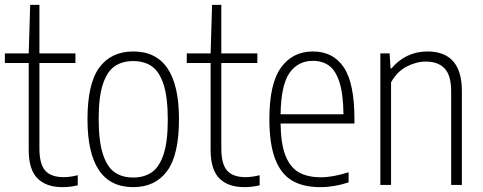

<svg xmlns="http://www.w3.org/2000/svg" viewBox="-20 -760 1984 789"><path d="M299.5 -40V1.5Q268 9 237 9Q169.5 9 133.8 -27.2Q98 -63.5 98 -143.5V-501H0V-540.5H98L104 -740H142V-540.5H290V-501H142V-150.5Q142 -85.5 166 -58.8Q190 -32 242 -32Q267.5 -32 299.5 -40Z M339.5 -270Q339.5 -416.5 388.2 -482.5Q437 -548.5 527.5 -548.5Q715.5 -548.5 715.5 -270Q715.5 -123.5 666.8 -57.2Q618 9 527.5 9Q339.5 9 339.5 -270ZM669.5 -268Q669.5 -359 652.5 -412Q635.5 -465 604.5 -487Q573.5 -509 527.5 -509Q481.5 -509 450.5 -487.2Q419.5 -465.5 402.5 -413.2Q385.5 -361 385.5 -272Q385.5 -181 402.5 -127.8Q419.5 -74.5 450.5 -52.5Q481.5 -30.5 527.5 -30.5Q573 -30.5 604.2 -52.5Q635.5 -74.5 652.5 -126.8Q669.5 -179 669.5 -268Z M1047 -40V1.5Q1015.5 9 984.5 9Q917 9 881.2 -27.2Q845.5 -63.5 845.5 -143.5V-501H747.5V-540.5H845.5L851.5 -740H889.5V-540.5H1037.5V-501H889.5V-150.5Q889.5 -85.5 913.5 -58.8Q937.5 -32 989.5 -32Q1015 -32 1047 -40Z M1436.5 -252.5H1133Q1134 -170 1152.8 -121.5Q1171.5 -73 1207.5 -52.2Q1243.5 -31.5 1299.5 -31.5Q1347 -31.5 1412.5 -52V-10.5Q1354 9 1296 9Q1225.5 9 1179.8 -18.2Q1134 -45.5 1110.5 -107.2Q1087 -169 1087 -270.5Q1087 -416.5 1134.8 -482.5Q1182.5 -548.5 1266 -548.5Q1348.5 -548.5 1392.5 -483.8Q1436.5 -419 1436.5 -270ZM1133 -290.5H1391.5Q1390.5 -373.5 1375 -422Q1359.5 -470.5 1332.2 -490.2Q1305 -510 1266 -510Q1205 -510 1170 -460.8Q1135 -411.5 1133 -290.5Z M1543 -540.5H1581L1585 -479H1589Q1616.5 -512.5 1654.2 -530.5Q1692 -548.5 1736 -548.5Q1878 -548.5 1878 -386V0H1834V-384Q1834 -450.5 1807 -478.8Q1780 -507 1729.5 -507Q1691 -507 1651.2 -486.5Q1611.5 -466 1587 -421.5V0H1543Z"/></svg>

Font: Encode Sans Condensed ExLight
Style: Regular
Weight: 275
Width: 3
Designer: Multiple Designers
Foundry: Impallari Type
Version: Version 2.000